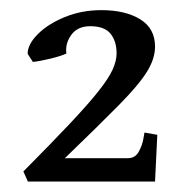

<svg xmlns="http://www.w3.org/2000/svg" viewBox="-20 -631 359 373"><path d="M281.2 -278.3H34.2L25.4 -297.9Q80.6 -353.5 116 -391.1Q151.4 -428.7 171.1 -453.6Q190.9 -478.5 198.7 -495.6Q206.5 -512.7 206.5 -527.3Q206.5 -550.8 194.8 -565.4Q183.1 -580.1 155.3 -580.1Q130.9 -580.1 118.7 -563.5Q106.4 -546.9 108.9 -526.9Q98.1 -522 78.1 -517.1Q58.1 -512.2 43.9 -510.7L33.7 -526.4Q33.7 -544.9 53.5 -564.7Q73.2 -584.5 106 -597.9Q138.7 -611.3 176.8 -611.3Q223.6 -611.3 252.4 -593.5Q281.2 -575.7 281.2 -540.5Q281.2 -516.6 265.1 -491Q249 -465.3 210.4 -426.3Q171.9 -387.2 106 -323.7H228.5Q242.7 -323.7 249.5 -336.2Q256.3 -348.6 258.5 -361.1Q260.7 -373.5 260.7 -373.5L285.6 -369.1Z"/></svg>

Font: Dai Banna SIL Medium
Style: Regular
Weight: 500
Designer: Victor Gaultney
Foundry: SIL International
Version: Version 4.000